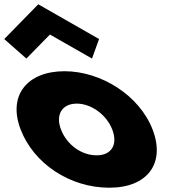

<svg xmlns="http://www.w3.org/2000/svg" viewBox="-172 -860 853 895"><path d="M-152.2 -678 -49.1 -587 60.7 -699 256.9 -587 289.8 -678 6.4 -840ZM-75.6 -256C-137.3 -416 -44.4 -528 128.6 -528C298.6 -528 477.7 -416 539.4 -256C600.2 -98 514.8 15 337.8 15C152.8 15 -14.8 -98 -75.6 -256ZM112.4 -256C139.3 -186 206.6 -136 278.6 -136C347.6 -136 378.3 -186 351.4 -256C324 -327 251.8 -377 185.8 -377C118.8 -377 85 -327 112.4 -256Z"/></svg>

Font: Hussar
Style: BdOpOblFour
Weight: 700
Foundry: Cannot Into Space Fonts
Version: Version 2.00